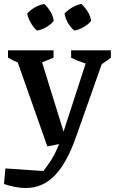

<svg xmlns="http://www.w3.org/2000/svg" viewBox="-48 -740 575 961"><path d="M-28 181 -21 103 169 116Q194 84 211 56.5Q228 29 241 -2.5Q254 -34 268 -75L399 -478H482L332 -53Q286 77 225.5 139Q165 201 81 201Q56 201 29 196Q2 191 -28 181ZM189 -7 23 -478H147L287 -27ZM110 -407Q79 -413 49.5 -424Q20 -435 -8 -451V-488H220V-451ZM445 -407Q410 -413 375 -424Q340 -435 308 -451V-488H507V-451ZM174 -720Q192 -703 205 -681Q218 -659 221 -635Q206 -617 183.5 -604Q161 -591 137 -587Q120 -602 106.5 -625Q93 -648 88 -672Q104 -690 126.5 -703Q149 -716 174 -720ZM360 -720Q378 -703 391.5 -681Q405 -659 408 -635Q393 -617 370 -604Q347 -591 324 -587Q305 -603 292 -625.5Q279 -648 275 -672Q292 -690 314 -703Q336 -716 360 -720Z"/></svg>

Font: Piazzolla 24pt SemiBold
Style: Regular
Weight: 600
Designer: Juan Pablo del Peral
Foundry: Huerta Tipografica
Version: Version 2.005